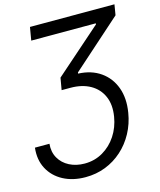

<svg xmlns="http://www.w3.org/2000/svg" viewBox="-152 -824 945 1134"><g transform="rotate(-15 320.5 -257.0)"><path d="M-15.6 -31.2H73.2Q68.4 18.1 89.8 55.9Q111.3 93.8 152.1 114.7Q192.9 135.7 245.1 135.7Q306.6 135.7 356.9 106.2Q407.2 76.7 440.2 26.4Q473.1 -23.9 483.4 -86.9Q495.1 -157.7 472.4 -209.7Q449.7 -261.7 399.7 -290Q349.6 -318.4 278.3 -318.4H224.6L237.3 -391.6L521.5 -641.6V-647.5H127L140.6 -727.5H657.2L646.5 -663.1L344.7 -394.5L343.8 -387.7Q424.3 -384.3 480 -345.2Q535.6 -306.2 560.1 -240Q584.5 -173.8 570.3 -87.9Q559.6 -22 529.5 33.4Q499.5 88.9 454.1 129.6Q408.7 170.4 351.8 192.6Q294.9 214.8 229.5 214.8Q151.9 214.8 93.5 183.8Q35.2 152.8 5.6 97.2Q-23.9 41.5 -15.6 -31.2Z"/></g></svg>

Font: Inter Tight
Style: Italic
Weight: 400
Italic angle: -9.39999°
Designer: Rasmus Andersson
Foundry: rsms
Version: Version 3.002